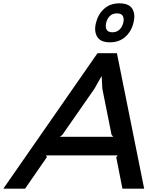

<svg xmlns="http://www.w3.org/2000/svg" viewBox="-74 -1128 966 1148"><path d="M724 -992Q712 -941 675.5 -908Q639 -875 583 -875Q527 -875 507 -908.5Q487 -942 500 -992Q512 -1042 548 -1075Q584 -1108 640 -1108Q697 -1108 717 -1075.5Q737 -1043 724 -992ZM788 0H658L621 -188L630 -199H202L206 -188L76 0H-54L509 -810H625ZM663 -992Q669 -1016 660.5 -1032Q652 -1048 626 -1048Q599 -1048 583 -1032.5Q567 -1017 561 -992Q555 -967 563.5 -951Q572 -935 598 -935Q624 -935 640.5 -951Q657 -967 663 -992ZM603 -310 593 -322 538 -597 534 -671H532L491 -598L299 -322L284 -310Z"/></svg>

Font: TypoPRO Sinkin Sans
Style: 500 Medium Italic
Weight: 500
Italic angle: -112°
Designer: Keith Bates
Foundry: K-Type
Version: Sinkin Sans (version 1.0)  by Keith Bates   •   © 2014   www